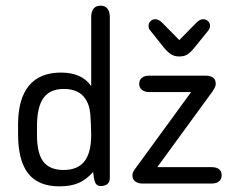

<svg xmlns="http://www.w3.org/2000/svg" viewBox="-20 -650 821 680"><path d="M303 -345Q270 -393 196 -393Q121 -393 82.5 -346.5Q44 -300 44 -209V-175Q44 -81 80 -35.5Q116 10 190 10Q231 10 258.5 -2Q286 -14 310 -41Q313 -9 319 0Q325 9 337 9Q351 9 360 2Q369 -5 369 -21V-589Q369 -609 360.5 -619.5Q352 -630 336 -630Q320 -630 311.5 -619.5Q303 -609 303 -589ZM302 -209 303 -173Q303 -109 279 -78.5Q255 -48 205 -48Q156 -48 133.5 -77.5Q111 -107 111 -172V-203Q111 -271 134 -303Q157 -335 206 -335Q260 -335 283 -299Q293 -284 297 -264.5Q301 -245 302 -209ZM537 -58 734 -328Q739 -336 741.5 -341.5Q744 -347 744 -353Q744 -369 734 -375.5Q724 -382 709 -382H508Q492 -382 482.5 -374.5Q473 -367 473 -353Q473 -340 482.5 -332Q492 -324 508 -324H657L460 -54Q454 -46 451.5 -40.5Q449 -35 449 -29Q449 -14 459.5 -7Q470 0 484 0H730Q747 0 756 -8Q765 -16 765 -29Q765 -43 756 -50.5Q747 -58 730 -58ZM615 -508 554 -570Q541 -582 530 -582Q520 -582 513 -575Q506 -568 506 -558Q506 -548 513 -541L560 -482Q575 -464 587 -457Q599 -450 615 -450Q632 -450 643.5 -457Q655 -464 670 -483L717 -541Q724 -550 724 -558Q724 -568 717 -575Q710 -582 699 -582Q688 -582 676 -570Z"/></svg>

Font: Beiruti
Style: Regular
Weight: 400
Designer: Arlette Boutros
Foundry: Boutros
Version: Version 1.41